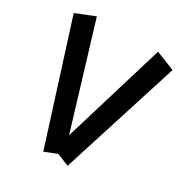

<svg xmlns="http://www.w3.org/2000/svg" viewBox="-191 -962 1050 1110"><g transform="rotate(30 334.0 -406.5)"><path d="M542.5 -823.2 668 -772.9 419.4 9.3 338.4 -22.9 256.8 9.3 8.3 -772.9 133.8 -823.2 338.4 -147.5Z"/></g></svg>

Font: Gap Sans
Style: Black
Weight: 400
Designer: Alexandre Liziard and Etienne Ozeray
Foundry: Interstices.io
Version: Version 1.6.1 - December 3. 2014